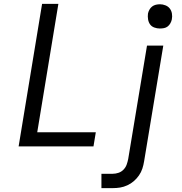

<svg xmlns="http://www.w3.org/2000/svg" viewBox="-20 -755 940 990"><path d="M76 0 197 -735H281L172 -73H474L462 0ZM503 215V141H562Q576 141 591 136Q606 131 617 119.5Q628 108 633 94Q638 80 641 65L738 -520H822L723 77Q720 96 714 114.5Q708 133 696.5 149.5Q685 166 670 179Q655 192 636.5 200.5Q618 209 599.5 212Q581 215 562 215ZM804 -608Q790 -608 776 -613Q762 -618 754 -629Q746 -640 743.5 -655Q741 -670 743 -685Q745 -695 750.5 -705Q756 -715 764.5 -721.5Q773 -728 783.5 -730.5Q794 -733 805 -733Q819 -733 833 -727.5Q847 -722 855.5 -711Q864 -700 866.5 -685Q869 -670 866 -655Q864 -645 858.5 -635Q853 -625 844.5 -618.5Q836 -612 825.5 -610Q815 -608 804 -608Z"/></svg>

Font: Iosevka Aile Oblique
Style: Regular
Weight: 400
Italic angle: -9°
Designer: Belleve Invis
Foundry: Belleve Invis
Version: Version 31.1.0; ttfautohint (v1.8.4)